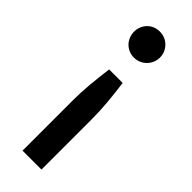

<svg xmlns="http://www.w3.org/2000/svg" viewBox="-233 -538 728 728"><g transform="rotate(45 131.0 -174.0)"><path d="M60.5 -448.5Q60.5 -463.5 65.8 -476Q71 -488.5 80.2 -498Q89.5 -507.5 102.2 -512.8Q115 -518 129.5 -518Q144 -518 156.8 -512.8Q169.5 -507.5 179 -498Q188.5 -488.5 194 -476Q199.5 -463.5 199.5 -448.5Q199.5 -434 194 -421.2Q188.5 -408.5 179 -399Q169.5 -389.5 156.8 -384Q144 -378.5 129.5 -378.5Q115 -378.5 102.2 -384Q89.5 -389.5 80.2 -399Q71 -408.5 65.8 -421.2Q60.5 -434 60.5 -448.5ZM80.5 169.5V-99Q80.5 -121.5 81.5 -143.2Q82.5 -165 84.5 -187.2Q86.5 -209.5 89.2 -232.5Q92 -255.5 95 -280.5H167.5Q171 -255.5 173.5 -232.5Q176 -209.5 178 -187.2Q180 -165 181 -143.2Q182 -121.5 182 -99V169.5Z"/></g></svg>

Font: Lato
Style: Regular
Weight: 600
Designer: Lukasz Dziedzic
Foundry: tyPoland Lukasz Dziedzic
Version: Version 2.006; 2014-01-15; ttfautohint (v1.4.1)